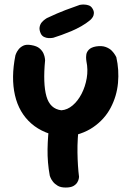

<svg xmlns="http://www.w3.org/2000/svg" viewBox="-20 -846 588 860"><path d="M268 -232Q176 -244 120.5 -292.5Q65 -341 47 -419.5Q29 -498 49 -598Q49 -598 52 -606Q55 -614 63 -624.5Q71 -635 84.5 -641.5Q98 -648 120 -644Q145 -640 157.5 -629Q170 -618 175 -606Q180 -594 181 -585Q182 -576 182 -576Q172 -471 188 -414.5Q204 -358 255 -352Q282 -354 305.5 -374Q329 -394 345.5 -426Q362 -458 368.5 -496Q375 -534 367 -572Q367 -572 366 -580.5Q365 -589 366.5 -601Q368 -613 378 -623.5Q388 -634 410 -638Q436 -642 453.5 -635.5Q471 -629 481 -618.5Q491 -608 496 -599Q501 -590 501 -590Q514 -533 508.5 -474Q503 -415 475.5 -363Q448 -311 397 -276Q346 -241 268 -232ZM274 -6Q252 -6 238.5 -14Q225 -22 217 -32.5Q209 -43 206 -51Q203 -59 203 -59Q192 -118 193 -178Q194 -238 202 -296L335 -295Q326 -225 327 -163Q328 -101 334 -54Q334 -54 333 -46.5Q332 -39 326.5 -29.5Q321 -20 309 -13Q297 -6 274 -6ZM219 -677Q219 -677 212.5 -676Q206 -675 196.5 -675.5Q187 -676 177.5 -680.5Q168 -685 163 -695Q155 -712 157.5 -725Q160 -738 167.5 -746.5Q175 -755 182.5 -760Q190 -765 190 -765Q239 -788 273.5 -801Q308 -814 337 -824Q337 -824 343.5 -825Q350 -826 359.5 -825.5Q369 -825 378.5 -821.5Q388 -818 394 -808Q401 -797 400.5 -787Q400 -777 396 -770.5Q392 -764 388 -760Q384 -756 384 -756Q366 -741 344 -728.5Q322 -716 299.5 -706.5Q277 -697 256 -689.5Q235 -682 219 -677Z"/></svg>

Font: Sour Gummy Black SemiBold
Style: Regular
Weight: 600
Version: Version 1.000